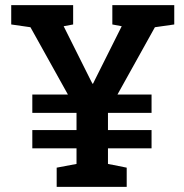

<svg xmlns="http://www.w3.org/2000/svg" viewBox="-20 -731 721 751"><path d="M201.7 0V-75.2L279.3 -89.8V-150.9H106.4V-222.2H279.3V-289.6H106.4V-361.3H245.6L99.1 -624.5L23.9 -635.3V-710.9H266.1V-635.3L229 -628.4L333.5 -419.4L341.8 -403.3L344.2 -404.3L350.6 -417.5L456.1 -628.4L419.4 -635.3V-710.9H661.6V-635.3L585.9 -624.5L439.5 -361.3H572.8V-289.6H402.3V-222.2H572.8V-150.9H402.3V-89.8L475.6 -75.2V0Z"/></svg>

Font: Roboto Slab Medium
Style: Regular
Weight: 500
Designer: Google
Version: Version 2.001; ttfautohint (v1.8.3)